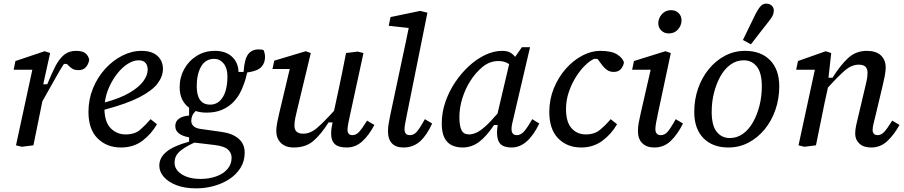

<svg xmlns="http://www.w3.org/2000/svg" viewBox="-20 -800 4976 1057"><path d="M68 0 158 -416H55L65 -464L226 -518L256 -508L218 -336H240Q263 -392 284 -433.5Q305 -475 332 -497.5Q359 -520 398 -520Q434 -520 450 -507Q466 -494 471 -472Q468 -447 453 -430.5Q438 -414 414 -414Q392 -414 381 -420Q370 -426 354 -442L348 -448H332Q313 -420 285.5 -370.5Q258 -321 213 -242L212 -236Q200 -177 188 -118Q176 -59 164 0L100 8Z M742 -468Q715 -468 685 -449.5Q655 -431 628.5 -398.5Q602 -366 582.5 -324Q563 -282 557 -236Q642 -259 693.5 -289.5Q745 -320 769 -353Q793 -386 793 -416Q793 -440 781 -454Q769 -468 742 -468ZM646 12Q568 12 517.5 -38Q467 -88 467 -184Q467 -253 492 -314Q517 -375 559 -421Q601 -467 653 -493.5Q705 -520 759 -520Q816 -520 846.5 -492.5Q877 -465 877 -420Q877 -380 848 -341Q819 -302 749 -265.5Q679 -229 555 -196Q557 -126 590.5 -93Q624 -60 671 -60Q722 -60 751.5 -85.5Q781 -111 809 -144L844 -116Q813 -62 764 -25Q715 12 646 12Z M1117 -180Q1084 -180 1057 -189Q1043 -175 1038 -161.5Q1033 -148 1033 -134Q1033 -118 1045 -106Q1057 -94 1085 -90L1199 -74Q1259 -66 1293 -37Q1327 -8 1327 40Q1327 88 1303.5 125Q1280 162 1241 187Q1202 212 1155 224.5Q1108 237 1061 237Q997 237 951.5 219.5Q906 202 881.5 173.5Q857 145 857 112Q857 68 896.5 35.5Q936 3 1021 -20V-44Q985 -50 965 -65.5Q945 -81 945 -106Q945 -132 965 -146.5Q985 -161 1021 -164V-207Q997 -224 983 -252.5Q969 -281 969 -320Q969 -374 994 -419.5Q1019 -465 1063 -492.5Q1107 -520 1163 -520Q1223 -520 1257.5 -487.5Q1292 -455 1293 -404H1321Q1326 -476 1346.5 -502Q1367 -528 1403 -528Q1423 -528 1431 -524Q1434 -518 1436.5 -508Q1439 -498 1439 -486Q1439 -453 1418.5 -431Q1398 -409 1341 -401Q1337 -383 1332 -365.5Q1327 -348 1319 -328Q1312 -307 1297.5 -281.5Q1283 -256 1259.5 -233Q1236 -210 1201 -195Q1166 -180 1117 -180ZM1137 -224Q1181 -224 1206.5 -265Q1232 -306 1232 -381Q1232 -425 1211 -450.5Q1190 -476 1160 -476Q1111 -476 1087 -433.5Q1063 -391 1063 -326Q1063 -224 1137 -224ZM941 96Q941 134 980.5 159.5Q1020 185 1085 185Q1130 185 1169 171.5Q1208 158 1231.5 131.5Q1255 105 1255 68Q1255 41 1234 22.5Q1213 4 1159 -2L1050 -15Q990 13 965.5 37Q941 61 941 96Z M1597 12Q1552 12 1526.5 -13Q1501 -38 1501 -80Q1501 -98 1506 -125Q1511 -152 1517 -176L1575 -420H1480L1490 -466L1663 -518L1691 -508L1617 -200Q1611 -176 1606 -152.5Q1601 -129 1601 -108Q1601 -64 1649 -64Q1688 -64 1724.5 -95Q1761 -126 1819 -190L1844 -306Q1855 -356 1865 -407Q1875 -458 1885 -508L1949 -516L1981 -508L1909 -176Q1903 -149 1898 -124Q1893 -99 1893 -84Q1893 -72 1899.5 -64Q1906 -56 1921 -56Q1939 -56 1955 -72Q1971 -88 2001 -136L2041 -112Q2011 -55 1974 -21.5Q1937 12 1889 12Q1843 12 1823 -7Q1803 -26 1803 -64Q1803 -81 1805.5 -97Q1808 -113 1811 -126H1789Q1747 -60 1705 -24Q1663 12 1597 12Z M2201 12Q2159 12 2137.5 -11Q2116 -34 2116 -76Q2116 -97 2119 -115.5Q2122 -134 2128 -164L2196 -484Q2205 -527 2213.5 -566Q2222 -605 2230 -646L2120 -658L2130 -706L2293 -740L2333 -730L2219 -164Q2213 -134 2210 -117Q2207 -100 2207 -88Q2207 -56 2237 -56Q2257 -56 2273 -73Q2289 -90 2319 -144L2359 -120Q2329 -54 2291.5 -21Q2254 12 2201 12Z M2509 -155Q2509 -108 2520.5 -84Q2532 -60 2562 -60Q2580 -60 2601 -69Q2622 -78 2650.5 -103Q2679 -128 2719 -175L2783 -447Q2759 -464 2724 -464Q2676 -464 2637 -432Q2598 -400 2569 -354Q2542 -312 2525.5 -259.5Q2509 -207 2509 -155ZM2797 12Q2754 12 2735 -7.5Q2716 -27 2716 -72Q2716 -83 2717.5 -93Q2719 -103 2720 -112H2700Q2657 -48 2616.5 -18Q2576 12 2526 12Q2494 12 2468 0Q2442 -12 2427 -41Q2412 -70 2412 -121Q2412 -181 2432 -239Q2452 -297 2486 -347.5Q2520 -398 2562.5 -437Q2605 -476 2652 -498Q2699 -520 2744 -520Q2770 -520 2786 -512Q2802 -504 2816 -487L2853 -540H2898L2811 -168Q2804 -138 2800 -121Q2796 -104 2796 -90Q2796 -56 2825 -56Q2845 -56 2862 -73Q2879 -90 2910 -144L2949 -120Q2885 12 2797 12Z M3180 12Q3102 12 3053 -38Q3004 -88 3004 -184Q3004 -253 3029 -314Q3054 -375 3094.5 -421Q3135 -467 3185 -493.5Q3235 -520 3284 -520Q3347 -520 3378 -500Q3409 -480 3415 -456Q3412 -437 3398.5 -420.5Q3385 -404 3358 -404Q3337 -404 3320.5 -416Q3304 -428 3287 -452L3269 -476H3251Q3229 -467 3202 -441Q3175 -415 3151 -377Q3127 -339 3111.5 -293.5Q3096 -248 3096 -200Q3096 -128 3126.5 -94Q3157 -60 3205 -60Q3253 -60 3283.5 -85.5Q3314 -111 3342 -144L3377 -116Q3346 -62 3296 -25Q3246 12 3180 12Z M3492 -78Q3492 -101 3496.5 -125.5Q3501 -150 3508 -180L3562 -416H3460L3470 -464L3643 -518L3673 -508L3604 -184Q3597 -151 3592.5 -127.5Q3588 -104 3588 -90Q3588 -56 3618 -56Q3638 -56 3654 -73Q3670 -90 3700 -144L3740 -120Q3710 -60 3672.5 -24Q3635 12 3582 12Q3540 12 3516 -11.5Q3492 -35 3492 -78ZM3662 -616Q3637 -616 3620.5 -632Q3604 -648 3604 -672Q3604 -699 3623.5 -721.5Q3643 -744 3674 -744Q3700 -744 3716 -728Q3732 -712 3732 -688Q3732 -661 3713 -638.5Q3694 -616 3662 -616Z M3990 12Q3903 12 3852.5 -39.5Q3802 -91 3802 -184Q3802 -252 3823 -312.5Q3844 -373 3882 -419.5Q3920 -466 3971 -493Q4022 -520 4082 -520Q4169 -520 4219.5 -468.5Q4270 -417 4270 -324Q4270 -257 4249 -196Q4228 -135 4190 -88.5Q4152 -42 4101 -15Q4050 12 3990 12ZM3998 -40Q4037 -40 4069.5 -63Q4102 -86 4125 -126.5Q4148 -167 4161 -218Q4174 -269 4174 -324Q4174 -399 4146.5 -433.5Q4119 -468 4074 -468Q4035 -468 4002.5 -445Q3970 -422 3947 -381.5Q3924 -341 3911 -290.5Q3898 -240 3898 -184Q3898 -109 3925.5 -74.5Q3953 -40 3998 -40ZM4070 -580Q4087 -616 4105 -652Q4123 -688 4140 -724Q4154 -751 4167 -765.5Q4180 -780 4198 -780Q4216 -780 4228 -769.5Q4240 -759 4240 -742Q4240 -729 4234.5 -716Q4229 -703 4212 -682Q4187 -651 4163 -619.5Q4139 -588 4114 -556Z M4776 12Q4734 12 4711 -9.5Q4688 -31 4688 -64Q4688 -85 4693 -108.5Q4698 -132 4704 -156L4740 -308Q4746 -332 4751 -355.5Q4756 -379 4756 -400Q4756 -444 4708 -444Q4669 -444 4633 -413.5Q4597 -383 4538 -318L4520 -236Q4508 -177 4496 -118Q4484 -59 4472 0L4408 8L4376 0L4466 -416H4363L4373 -464L4526 -518L4556 -508L4541 -372H4563Q4605 -439 4648 -479.5Q4691 -520 4752 -520Q4803 -520 4829.5 -495Q4856 -470 4856 -428Q4856 -410 4851 -383Q4846 -356 4840 -332L4800 -164Q4794 -140 4789 -119.5Q4784 -99 4784 -84Q4784 -72 4790.5 -64Q4797 -56 4812 -56Q4830 -56 4846 -72Q4862 -88 4892 -136L4932 -112Q4902 -58 4864.5 -23Q4827 12 4776 12Z"/></svg>

Font: Source Serif 4 Caption
Style: Italic
Weight: 400
Italic angle: -12°
Designer: Frank Grießhammer
Foundry: Adobe Systems Incorporated
Version: Version 4.004;hotconv 1.0.117;makeotfexe 2.5.65602